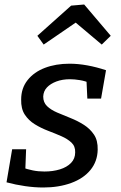

<svg xmlns="http://www.w3.org/2000/svg" viewBox="-20 -823 537 853"><path d="M172 10Q134 10 92 4Q50 -2 9 -13L34 -160H96L92 -57L79 -79Q101 -71 125.5 -66Q150 -61 177 -61Q215 -61 246 -70.5Q277 -80 295.5 -99Q314 -118 314 -146Q315 -173 297.5 -189.5Q280 -206 252.5 -218Q225 -230 193.5 -242Q162 -254 134.5 -271Q107 -288 90 -314Q73 -340 74 -381Q74 -431 102.5 -467Q131 -503 179.5 -521.5Q228 -540 289 -540Q327 -540 368 -532.5Q409 -525 451 -511L429 -385H368L364 -470L382 -453Q359 -463 335 -467Q311 -471 291 -471Q257 -471 230.5 -461Q204 -451 188.5 -434.5Q173 -418 172 -394Q172 -368 189 -351.5Q206 -335 234 -323Q262 -311 293.5 -298.5Q325 -286 352.5 -268.5Q380 -251 397.5 -225Q415 -199 414 -158Q413 -106 382 -68Q351 -30 296 -10Q241 10 172 10ZM174 -625 146 -664 296 -798 354 -803 472 -664 432 -625 286 -748 352 -747Z"/></svg>

Font: Bitter Thin Medium
Style: Italic
Weight: 500
Italic angle: -9°
Version: Version 3.021